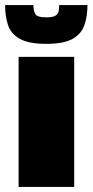

<svg xmlns="http://www.w3.org/2000/svg" viewBox="-29 -733 363 753"><path d="M44 0V-510H262V0ZM152 -561Q84 -561 49 -580.5Q14 -600 2.5 -634.5Q-9 -669 -9 -713H102Q102 -694 108.5 -679.5Q115 -665 152 -665Q178 -665 188.5 -671.5Q199 -678 201 -689Q203 -700 203 -713H314Q314 -669 302 -634.5Q290 -600 255.5 -580.5Q221 -561 152 -561Z"/></svg>

Font: Saira Black
Style: Regular
Weight: 900
Designer: Hector Gatti with collaboration of the Omnibus-Type team
Foundry: Omnibus-Type
Version: Version 1.100; ttfautohint (v1.8.3)